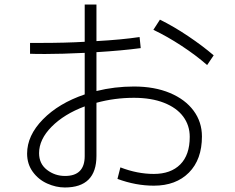

<svg xmlns="http://www.w3.org/2000/svg" viewBox="-20 -817 1040 850"><path d="M874 -213Q874 -111 816.5 -53Q759 5 661 5Q581 5 500 -25L513 -76Q588 -47 661 -47Q736 -47 778 -89Q820 -131 820 -211Q820 -262 791 -301Q762 -340 706 -362Q650 -384 573 -384Q487 -384 407 -362V-127Q407 13 267 13Q228 13 189 -4.5Q150 -22 125 -56.5Q100 -91 100 -137Q100 -217 170 -288.5Q240 -360 355 -399V-583Q252 -578 180 -578Q133 -578 113 -579V-627H160Q268 -627 355 -632V-797H407V-635Q517 -641 598 -653L603 -604Q521 -593 407 -586V-414Q487 -434 573 -434Q664 -434 732 -405.5Q800 -377 837 -327Q874 -277 874 -213ZM688 -730Q749 -700 813 -657Q877 -614 926 -572L897 -529Q848 -572 784 -614Q720 -656 659 -685ZM355 -346Q264 -312 208.5 -256Q153 -200 153 -139Q153 -92 188 -65Q223 -38 268 -38Q355 -38 355 -126Z"/></svg>

Font: IBM Plex Sans JP Light
Style: Regular
Weight: 300
Designer: Mike Abbink; Paul van der Laan; Pieter van Rosmalen; Wujin Sim; Yejin Wi; Jinhee Kim; Boomi Park; Yona Kim; Kichan Ma
Foundry: Sandoll Inc.
Version: Version 1.002